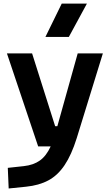

<svg xmlns="http://www.w3.org/2000/svg" viewBox="-20 -815 626 1069"><path d="M28.3 234.4 23.4 119.6 112.8 109.9Q166.5 104 202.1 78.6Q237.8 53.2 262.2 0H192.4L18.6 -517.6H158.7L287.1 -112.3H299.3L412.6 -517.6H552.7L407.2 -45.9Q377.9 47.4 339.8 104.2Q301.8 161.1 249.5 189.2Q197.3 217.3 124.5 224.6ZM232.9 -609.4 323.7 -794.9H463.9L363.3 -609.4Z"/></svg>

Font: CaskaydiaMono NF
Style: Bold
Weight: 700
Designer: Aaron Bell
Foundry: Saja Typeworks
Version: Version 2111.001; ttfautohint (v1.8.4);Nerd Fonts 3.1.1